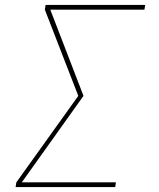

<svg xmlns="http://www.w3.org/2000/svg" viewBox="-20 -755 640 775"><path d="M43 0 46 -19 296 -368 161 -716 164 -735H566L563 -716H183L317 -368L68 -19H448L445 0Z"/></svg>

Font: Iosevka Aile Thin Oblique
Style: Regular
Weight: 100
Italic angle: -9°
Designer: Belleve Invis
Foundry: Belleve Invis
Version: Version 31.1.0; ttfautohint (v1.8.4)